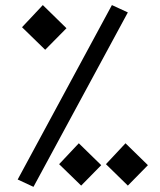

<svg xmlns="http://www.w3.org/2000/svg" viewBox="-20 -723 626 753"><path d="M111.3 9.8 49.3 -19 418.9 -703.1 481.4 -674.3ZM157.2 -527.8 66.4 -616.2 147.9 -703.1 240.7 -612.3ZM298.3 4.9 211.9 -79.1 289.1 -161.1 377 -75.2ZM481.4 4.9 395.5 -79.1 472.2 -161.1 560.1 -75.2Z"/></svg>

Font: CaskaydiaMono NF SemiLight
Style: Regular
Weight: 350
Designer: Aaron Bell
Foundry: Saja Typeworks
Version: Version 2111.001; ttfautohint (v1.8.4);Nerd Fonts 3.1.1